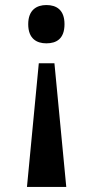

<svg xmlns="http://www.w3.org/2000/svg" viewBox="-20 -562 370 762"><path d="M164 -542C126 -542 92 -523 92 -466C92 -408 126 -390 164 -390C204 -390 236 -408 236 -466C236 -523 204 -542 164 -542ZM196 -311H134L87 180H243Z"/></svg>

Font: Noto Serif Georgian Condensed Bold
Style: Regular
Weight: 700
Width: 3
Designer: Monotype Design Team, Akaki Razmadze
Foundry: Google LLC
Version: Version 2.003